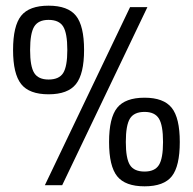

<svg xmlns="http://www.w3.org/2000/svg" viewBox="-20 -652 680 676"><path d="M276 -476Q276 -392 247.5 -356Q219 -320 151 -320Q83 -320 54.5 -356Q26 -392 26 -476Q26 -561 54.5 -596.5Q83 -632 151 -632Q219 -632 247.5 -596.5Q276 -561 276 -476ZM499 -627 199 0H138L438 -627ZM217 -476Q217 -535 202.5 -558.5Q188 -582 151 -582Q115 -582 100.5 -558.5Q86 -535 86 -476Q86 -418 100.5 -395Q115 -372 151 -372Q188 -372 202.5 -395Q217 -418 217 -476ZM613 -152Q613 -67 585 -31.5Q557 4 489 4Q421 4 392.5 -31.5Q364 -67 364 -152Q364 -237 392.5 -272.5Q421 -308 489 -308Q556 -308 584.5 -272.5Q613 -237 613 -152ZM554 -152Q554 -211 539.5 -234.5Q525 -258 489 -258Q452 -258 437.5 -234.5Q423 -211 423 -152Q423 -94 437.5 -71Q452 -48 489 -48Q525 -48 539.5 -71Q554 -94 554 -152Z"/></svg>

Font: Blinker
Style: Regular
Weight: 400
Designer: Juergen Huber
Foundry: supertype
Version: Version 1.017;hotconv 1.0.117;makeotfexe 2.5.65602